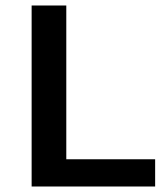

<svg xmlns="http://www.w3.org/2000/svg" viewBox="-20 -678 603 698"><path d="M221 -99H544V0H95V-658H221Z"/></svg>

Font: EauTest
Style: Bold
Weight: 700
Designer: Christian Thalmann (Catharsis Fonts)
Version: Version 0.001;PS 000.001;hotconv 1.0.88;makeotf.lib2.5.64775